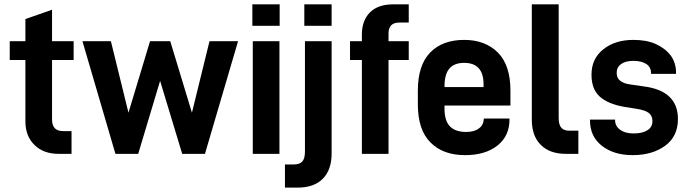

<svg xmlns="http://www.w3.org/2000/svg" viewBox="-20 -710 3180 886"><path d="M220.2 -158.2Q220.2 -105 271 -105H310.1V0H251Q180.2 0 139.2 -41Q97.2 -81.5 97.2 -149.9V-433.1H24.9V-520H97.2V-622.1L220.2 -665V-520H319.8V-433.1H220.2Z M491.7 -520 572.8 -189.9 672.4 -520H765.6L865.7 -189.9L946.8 -520H1078.6L925.8 0H820.8L718.8 -336.9L617.7 0H512.7L360.4 -520Z M1270.5 -689.9V-590.8H1144.5V-689.9ZM1269.5 -520V0H1146.5V-520Z M1510.3 -689.9V-590.8H1384.3V-689.9ZM1336.9 48.8Q1362.8 48.8 1375 35.2Q1387.2 21.5 1387.2 -9.8V-520H1510.3V-2Q1510.3 74.2 1469.2 115.2Q1428.7 155.8 1353 155.8H1294.9V48.8Z M1786.1 -594.2Q1772.9 -581.1 1772.9 -556.2V-520H1866.2V-433.1H1772.9V0H1649.9V-433.1H1595.2V-520H1649.9V-550.8Q1649.9 -615.7 1688 -653.8Q1725.6 -689.9 1793.9 -689.9H1866.2V-606H1825.2Q1797.9 -606 1786.1 -594.2Z M2031.2 -209Q2031.2 -151.9 2057.1 -126Q2082 -101.1 2131.3 -101.1Q2168.9 -101.1 2189.5 -117.2Q2210.9 -131.8 2212.4 -160.2L2213.4 -163.1H2331.1V-158.2Q2331.1 -83 2276.4 -39.1Q2220.2 5.9 2126.5 5.9Q2024.9 5.9 1967.3 -51.8Q1908.2 -109.4 1908.2 -229V-292Q1908.2 -409.2 1965.3 -467.8Q2022 -525.9 2122.1 -525.9Q2219.2 -525.9 2278.3 -466.8Q2335.4 -408.2 2335.4 -292V-223.1H2031.2ZM2055.2 -395Q2031.2 -369.6 2031.2 -311V-308.1H2211.4V-320.8Q2211.4 -419.9 2122.1 -419.9Q2077.1 -419.9 2055.2 -395Z M2476.1 -41Q2434.1 -81.5 2434.1 -158.2V-689.9H2558.1V-166Q2558.1 -134.3 2569.8 -121.1Q2581.1 -106.9 2606.9 -106.9H2648.9V0H2591.8Q2517.1 0 2476.1 -41Z M2756.3 -38.1Q2702.6 -81.1 2702.6 -153.8V-158.2H2818.4V-155.8Q2818.4 -127.4 2842.3 -110.8Q2864.7 -94.2 2903.3 -94.2Q2944.8 -94.2 2967.3 -108.9Q2990.7 -122.6 2990.7 -151.9Q2990.7 -175.8 2973.6 -189Q2956.5 -202.1 2916.5 -208L2861.3 -216.8Q2785.2 -230 2746.6 -265.1Q2709.5 -299.3 2709.5 -365.2Q2709.5 -439.9 2764.6 -482.9Q2818.4 -525.9 2903.3 -525.9Q2963.4 -525.9 3006.3 -506.8Q3050.8 -486.3 3075.7 -453.1Q3099.6 -418.9 3099.6 -375V-369.1H2984.4V-372.1Q2984.4 -399.4 2963.4 -414.1Q2939.9 -429.2 2903.3 -429.2Q2866.2 -429.2 2845.7 -414.1Q2825.7 -399.4 2825.7 -374Q2825.7 -350.1 2841.3 -337.9Q2856.4 -324.2 2891.6 -319.8L2952.6 -311Q3030.3 -300.8 3069.3 -263.2Q3108.4 -225.6 3108.4 -161.1Q3108.4 -81.1 3050.3 -38.1Q2990.7 5.9 2899.4 5.9Q2811.5 5.9 2756.3 -38.1Z"/></svg>

Font: D-DIN-PRO
Style: Bold
Weight: 700
Designer: Charles Nix
Foundry: Datto Inc.
Version: Version 1.000;hotconv 1.0.109;makeotfexe 2.5.65596